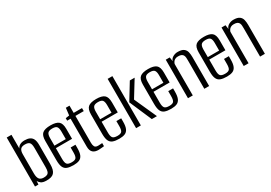

<svg xmlns="http://www.w3.org/2000/svg" viewBox="17 -1382 3021 2138"><g transform="rotate(-30 1527.0 -312.5)"><path d="M200 7Q153 7 130.5 -9.5Q108 -26 100 -46L97 0H53V-630H114V-454Q126 -479 149.5 -491.5Q173 -504 209 -504Q247 -504 273 -492Q299 -480 312 -453Q325 -426 325 -378V-133Q325 -92 317.5 -65Q310 -38 295 -22Q280 -6 256.5 0.5Q233 7 200 7ZM189 -37Q217 -37 233 -45Q249 -53 256 -72.5Q263 -92 263 -127V-376Q263 -426 246.5 -444Q230 -462 189 -462Q147 -462 131 -441Q115 -420 115 -380V-133Q115 -82 132.5 -59.5Q150 -37 189 -37Z M546 9Q496 9 465 -2.5Q434 -14 420 -45Q406 -76 406 -135V-382Q406 -452 437.5 -478Q469 -504 542 -504Q613 -504 644.5 -478Q676 -452 676 -382V-254H468V-114Q468 -66 483 -47.5Q498 -29 544 -29Q586 -29 600 -47Q614 -65 614 -114V-178H676V-136Q676 -78 662 -46.5Q648 -15 619.5 -3Q591 9 546 9ZM468 -286H614V-384Q614 -426 600 -445Q586 -464 542 -464Q498 -464 483 -445Q468 -426 468 -384Z M872 1Q850 1 832 -4Q814 -9 801 -20.5Q788 -32 781 -50.5Q774 -69 774 -97V-456H730V-488L778 -495L789 -588H836V-495H943V-456H836V-108Q836 -80 846 -61Q856 -42 890 -42Q904 -42 920 -43.5Q936 -45 943 -45V-5Q935 -5 915 -2Q895 1 872 1Z M1134 9Q1084 9 1053 -2.5Q1022 -14 1008 -45Q994 -76 994 -135V-382Q994 -452 1025.5 -478Q1057 -504 1130 -504Q1201 -504 1232.5 -478Q1264 -452 1264 -382V-254H1056V-114Q1056 -66 1071 -47.5Q1086 -29 1132 -29Q1174 -29 1188 -47Q1202 -65 1202 -114V-178H1264V-136Q1264 -78 1250 -46.5Q1236 -15 1207.5 -3Q1179 9 1134 9ZM1056 -286H1202V-384Q1202 -426 1188 -445Q1174 -464 1130 -464Q1086 -464 1071 -445Q1056 -426 1056 -384Z M1555 0 1431 -287 1558 -495H1620L1492 -287L1621 0ZM1353 0V-634H1414V0Z M1801 9Q1751 9 1720 -2.5Q1689 -14 1675 -45Q1661 -76 1661 -135V-382Q1661 -452 1692.5 -478Q1724 -504 1797 -504Q1868 -504 1899.5 -478Q1931 -452 1931 -382V-254H1723V-114Q1723 -66 1738 -47.5Q1753 -29 1799 -29Q1841 -29 1855 -47Q1869 -65 1869 -114V-178H1931V-136Q1931 -78 1917 -46.5Q1903 -15 1874.5 -3Q1846 9 1801 9ZM1723 -286H1869V-384Q1869 -426 1855 -445Q1841 -464 1797 -464Q1753 -464 1738 -445Q1723 -426 1723 -384Z M2020 0V-495H2071L2079 -442Q2087 -472 2116 -488Q2145 -504 2176 -504Q2229 -504 2253.5 -485.5Q2278 -467 2285 -437.5Q2292 -408 2292 -373V0H2230V-364Q2230 -382 2229 -399Q2228 -416 2221.5 -429.5Q2215 -443 2200 -451Q2185 -459 2156 -459Q2131 -459 2115.5 -449.5Q2100 -440 2092.5 -427.5Q2085 -415 2082 -404V0Z M2518 9Q2468 9 2437 -2.5Q2406 -14 2392 -45Q2378 -76 2378 -135V-382Q2378 -452 2409.5 -478Q2441 -504 2514 -504Q2585 -504 2616.5 -478Q2648 -452 2648 -382V-254H2440V-114Q2440 -66 2455 -47.5Q2470 -29 2516 -29Q2558 -29 2572 -47Q2586 -65 2586 -114V-178H2648V-136Q2648 -78 2634 -46.5Q2620 -15 2591.5 -3Q2563 9 2518 9ZM2440 -286H2586V-384Q2586 -426 2572 -445Q2558 -464 2514 -464Q2470 -464 2455 -445Q2440 -426 2440 -384Z M2737 0V-495H2788L2796 -442Q2804 -472 2833 -488Q2862 -504 2893 -504Q2946 -504 2970.5 -485.5Q2995 -467 3002 -437.5Q3009 -408 3009 -373V0H2947V-364Q2947 -382 2946 -399Q2945 -416 2938.5 -429.5Q2932 -443 2917 -451Q2902 -459 2873 -459Q2848 -459 2832.5 -449.5Q2817 -440 2809.5 -427.5Q2802 -415 2799 -404V0Z"/></g></svg>

Font: Alumni Sans
Style: Regular
Weight: 400
Designer: Robert E. Leuschke
Foundry: Robert E. Leuschke
Version: Version 1.018